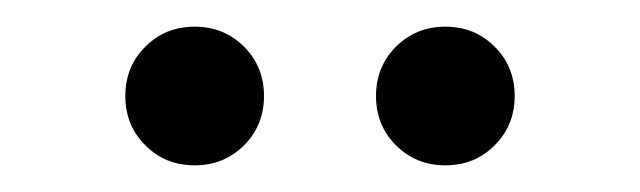

<svg xmlns="http://www.w3.org/2000/svg" viewBox="-20 -668 480 144"><path d="M314 -648Q336 -648 351 -633Q366 -618 366 -596Q366 -574 351 -559Q336 -544 314 -544Q292 -544 277 -559Q262 -574 262 -596Q262 -618 277 -633Q292 -648 314 -648ZM126 -648Q148 -648 163 -633Q178 -618 178 -596Q178 -574 163 -559Q148 -544 126 -544Q104 -544 89 -559Q74 -574 74 -596Q74 -618 89 -633Q104 -648 126 -648Z"/></svg>

Font: Old Standard TT
Style: Regular
Weight: 400
Designer: Alexey Kryukov <alexios@thessalonica.org.ru>
Version: Version 1.0